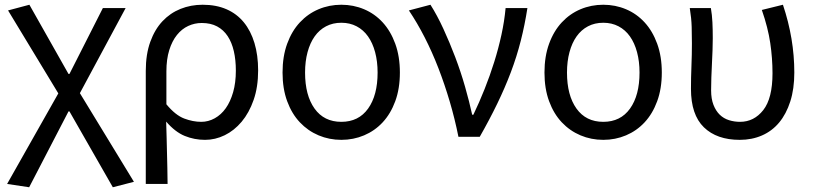

<svg xmlns="http://www.w3.org/2000/svg" viewBox="-20 -577 3432 810"><path d="M10 199 226 -183 14 -533 104 -557 269 -265H273L414 -543H510L317 -184L545 190L456 213L273 -107H269L103 213Z M595 -278Q595 -348 614 -400.5Q633 -453 665.5 -487.5Q698 -522 741.5 -539.5Q785 -557 835 -557Q892 -557 935.5 -538Q979 -519 1008.5 -483Q1038 -447 1053.5 -395.5Q1069 -344 1069 -280Q1069 -210 1050 -155.5Q1031 -101 999.5 -63.5Q968 -26 928 -6.5Q888 13 845 13Q800 13 759.5 -3.5Q719 -20 681 -64Q682 -27 683 5Q684 37 684.5 68Q685 99 686 131Q687 163 687 199H595ZM829 -63Q859 -63 886 -78Q913 -93 932.5 -120.5Q952 -148 963.5 -188Q975 -228 975 -279Q975 -324 966.5 -361Q958 -398 940.5 -424.5Q923 -451 896 -465.5Q869 -480 831 -480Q801 -480 774 -467.5Q747 -455 726.5 -429.5Q706 -404 694 -365.5Q682 -327 682 -276V-137Q720 -91 757 -77Q794 -63 829 -63Z M1420 13Q1369 13 1324 -6Q1279 -25 1245 -61Q1211 -97 1191.5 -150Q1172 -203 1172 -271Q1172 -339 1191.5 -392.5Q1211 -446 1245 -482.5Q1279 -519 1324 -538Q1369 -557 1420 -557Q1471 -557 1516 -538Q1561 -519 1594.5 -482.5Q1628 -446 1647.5 -392.5Q1667 -339 1667 -271Q1667 -203 1647.5 -150Q1628 -97 1594.5 -61Q1561 -25 1516 -6Q1471 13 1420 13ZM1420 -63Q1493 -63 1533 -119Q1573 -175 1573 -271Q1573 -318 1562.5 -357Q1552 -396 1532.5 -423.5Q1513 -451 1484.5 -466Q1456 -481 1420 -481Q1384 -481 1355.5 -466Q1327 -451 1307.5 -423.5Q1288 -396 1277.5 -357Q1267 -318 1267 -271Q1267 -175 1307 -119Q1347 -63 1420 -63Z M1914 0Q1899 -75 1877.5 -148Q1856 -221 1829.5 -289.5Q1803 -358 1771.5 -419.5Q1740 -481 1705 -533L1796 -557Q1824 -513 1850.5 -455.5Q1877 -398 1900.5 -336Q1924 -274 1942 -211Q1960 -148 1972 -93H1977Q2002 -145 2024.5 -201.5Q2047 -258 2065 -315.5Q2083 -373 2095.5 -430.5Q2108 -488 2113 -543H2205Q2194 -472 2177 -405Q2160 -338 2135 -272Q2110 -206 2077.5 -139Q2045 -72 2004 0H1914Z M2525 13Q2474 13 2429 -6Q2384 -25 2350 -61Q2316 -97 2296.5 -150Q2277 -203 2277 -271Q2277 -339 2296.5 -392.5Q2316 -446 2350 -482.5Q2384 -519 2429 -538Q2474 -557 2525 -557Q2576 -557 2621 -538Q2666 -519 2699.5 -482.5Q2733 -446 2752.5 -392.5Q2772 -339 2772 -271Q2772 -203 2752.5 -150Q2733 -97 2699.5 -61Q2666 -25 2621 -6Q2576 13 2525 13ZM2525 -63Q2598 -63 2638 -119Q2678 -175 2678 -271Q2678 -318 2667.5 -357Q2657 -396 2637.5 -423.5Q2618 -451 2589.5 -466Q2561 -481 2525 -481Q2489 -481 2460.5 -466Q2432 -451 2412.5 -423.5Q2393 -396 2382.5 -357Q2372 -318 2372 -271Q2372 -175 2412 -119Q2452 -63 2525 -63Z M3101 13Q3004 13 2949.5 -40Q2895 -93 2895 -202Q2895 -250 2897 -298Q2899 -346 2899 -394Q2899 -427 2898 -463.5Q2897 -500 2890 -543H2979Q2984 -514 2985.5 -483Q2987 -452 2987 -416Q2987 -393 2986 -365Q2985 -337 2983.5 -308Q2982 -279 2981 -250Q2980 -221 2980 -196Q2980 -160 2990 -134.5Q3000 -109 3016.5 -93Q3033 -77 3055.5 -70Q3078 -63 3102 -63Q3161 -63 3200 -112.5Q3239 -162 3239 -268Q3239 -331 3229.5 -395.5Q3220 -460 3194 -535L3283 -557Q3331 -414 3331 -271Q3331 -202 3314 -149Q3297 -96 3267 -60Q3237 -24 3194.5 -5.5Q3152 13 3101 13Z"/></svg>

Font: SpoqaHanSans-Regular
Style: Regular
Weight: 400
Designer: [Spoqa Han Sans] Dong-huui Kim \uAE40 \uB3D9 \uD718  Younghwa Kang \uAC15 \uC601 \uD654  [Noto Sans] Ryoko NISHIZUKA \u8
Foundry: Spoqa (http://www.spoqa-han-sans.com)
Version: Version 2.000